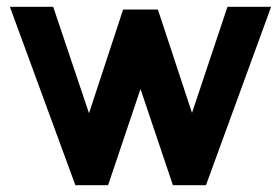

<svg xmlns="http://www.w3.org/2000/svg" viewBox="-20 -544 822 563"><path d="M487 -1 392 -283 297 -1H201L9 -524H136L241 -212L341 -516H443L543 -213L647 -524H775L584 -1Z"/></svg>

Font: Oxford Sans
Style: Bold
Weight: 700
Designer: Matt McInerney, Pablo Impallari, Rodrigo Fuenzalida
Foundry: Matt McInerney, Pablo Impallari, Rodrigo Fuenzalida
Version: Version 3.000g; ttfautohint (v1.5) -l 8 -r 28 -G 28 -x 14 -D